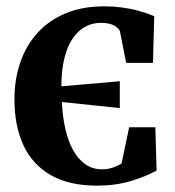

<svg xmlns="http://www.w3.org/2000/svg" viewBox="-20 -572 553 605"><path d="M285.5 13Q198 13 140 -20.2Q82 -53.5 53.8 -114.5Q25.5 -175.5 25.5 -259Q25.5 -321.5 43.8 -375Q62 -428.5 98 -468.2Q134 -508 186.8 -530Q239.5 -552 308 -552Q337 -552 364 -548.5Q391 -545 416.2 -538Q441.5 -531 466 -521L462 -374H377.5L358 -473Q356 -481.5 340.8 -490.8Q325.5 -500 298.5 -500Q260 -500 231.8 -476.2Q203.5 -452.5 188.5 -407.8Q173.5 -363 173.5 -300L357.5 -316V-231.5L175 -250.5Q177 -205 185.8 -166.5Q194.5 -128 210.2 -99.2Q226 -70.5 248.8 -54.5Q271.5 -38.5 301 -38.5Q321 -38.5 337.2 -44.5Q353.5 -50.5 363 -57L387 -171H469.5L473.5 -34.5Q437.5 -15 390.2 -1Q343 13 285.5 13Z"/></svg>

Font: Merriweather 60pt
Style: Bold
Weight: 700
Version: Version 2.100